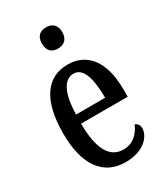

<svg xmlns="http://www.w3.org/2000/svg" viewBox="-190 -844 821 941"><g transform="rotate(-30 221.0 -374.0)"><path d="M228 -638C260 -638 286 -655 286 -698C286 -741 260 -758 228 -758C195 -758 171 -741 171 -698C171 -655 195 -638 228 -638ZM237 10C344 10 390 -51 390 -94C390 -113 380 -124 367 -129C348 -85 314 -49 259 -49C183 -49 142 -116 141 -263H405V-305C405 -463 338 -547 228 -547C109 -547 41 -452 41 -264C41 -90 109 10 237 10ZM307 -314H142C145 -429 175 -494 231 -494C286 -494 306 -422 307 -314Z"/></g></svg>

Font: Noto Serif Ethiopic ExtraCondensed Medium
Style: Regular
Weight: 500
Width: 2
Designer: Monotype Design Team
Foundry: Monotype Imaging Inc.
Version: Version 2.102